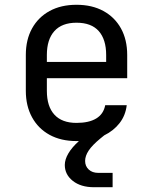

<svg xmlns="http://www.w3.org/2000/svg" viewBox="-20 -580 640 803"><path d="M373 203Q318 203 284.5 176.5Q251 150 251 110Q251 87 266 61.5Q281 36 310 10Q308 10 305 10Q302 10 300 10Q235 10 187.5 -16Q140 -42 114 -89.5Q88 -137 88 -200V-350Q88 -414 114 -461Q140 -508 187.5 -534Q235 -560 300 -560Q365 -560 412.5 -534Q460 -508 486 -461Q512 -414 512 -350V-253H176V-200Q176 -135 207.5 -100.5Q239 -66 300 -66Q352 -66 382.5 -84.5Q413 -103 420 -140H510Q505 -97 480 -65Q455 -33 416 -14L400 -1Q366 27 351 49.5Q336 72 336 93Q336 115 351 129Q366 143 391 143H451V203ZM424 -281V-350Q424 -415 393 -450Q362 -485 300 -485Q239 -485 207.5 -450Q176 -415 176 -350V-321H464Z"/></svg>

Font: JetBrains Mono
Style: Regular
Weight: 400
Monospace: yes
Designer: Philipp Nurullin, Konstantin Bulenkov
Foundry: JetBrains
Version: Version 2.305